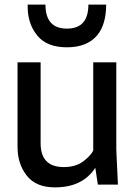

<svg xmlns="http://www.w3.org/2000/svg" viewBox="-20 -800 585 832"><path d="M218 12Q136 12 96 -39Q56 -90 56 -163V-530H156V-179Q156 -77 255 -76Q307 -76 339 -99.5Q371 -123 384 -147V-530H484V-150L491 0H404L393 -73Q338 12 218 12ZM270 -595Q183 -595 141.5 -646Q100 -697 100 -770V-780H177Q177 -676 270 -676Q363 -676 363 -780H440Q440 -695 402 -648Q358 -595 270 -595Z"/></svg>

Font: Tanohe Sans Medium
Style: Regular
Weight: 500
Designer: Village Type and Design LLC
Foundry: Cooper Hewitt Smithsonian Design Museum
Version: Version 1.00;September 29, 2021;FontCreator 13.0.0.2655 64-b